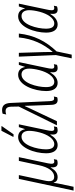

<svg xmlns="http://www.w3.org/2000/svg" viewBox="758 -1610 1046 2678"><g transform="rotate(-90 1281.0 -271.0)"><path d="M-38 232H15L54 48C60 19 66 -12 70 -45H73C84 -9 106 10 149 10C221 10 259 -46 283 -87H286C282 -25 295 10 346 10C363 10 381 6 391 1L400 -43C389 -40 377 -37 366 -37C338 -37 328 -60 342 -125L428 -531H376L316 -252C287 -117 231 -38 154 -38C92 -38 83 -89 101 -170L178 -531H125Z M712 -605H747L859 -766L861 -774H796L714 -616ZM596 10C657 10 704 -31 742 -93H745C738 -32 746 10 803 10C817 10 834 6 848 1L857 -43C843 -39 832 -37 823 -37C801 -37 794 -51 794 -74C794 -93 799 -118 805 -146L886 -531H847L820 -447H817C805 -505 771 -541 709 -541C561 -541 482 -311 482 -150C482 -47 524 10 596 10ZM610 -37C562 -37 537 -74 537 -153C537 -276 594 -494 713 -494C764 -494 795 -457 795 -386C795 -350 788 -298 772 -238C745 -138 688 -37 610 -37Z M1227 10C1242 10 1253 7 1264 3L1274 -44C1267 -41 1257 -39 1247 -39C1222 -39 1211 -55 1209 -104L1184 -646C1180 -735 1143 -765 1084 -765C1063 -765 1046 -761 1034 -757L1023 -707C1035 -712 1052 -716 1068 -716C1106 -716 1129 -699 1132 -639L1134 -532L872 0H929L1105 -371C1117 -396 1130 -423 1140 -447H1144C1144 -418 1146 -393 1147 -341L1157 -91C1158 -19 1177 10 1227 10Z M1464 10C1525 10 1572 -31 1610 -93H1613C1606 -32 1614 10 1671 10C1685 10 1702 6 1716 1L1725 -43C1711 -39 1700 -37 1691 -37C1669 -37 1662 -51 1662 -74C1662 -93 1667 -118 1673 -146L1754 -531H1715L1688 -447H1685C1673 -505 1639 -541 1577 -541C1429 -541 1350 -311 1350 -150C1350 -47 1392 10 1464 10ZM1478 -37C1430 -37 1405 -74 1405 -153C1405 -276 1462 -494 1581 -494C1632 -494 1663 -457 1663 -386C1663 -350 1656 -298 1640 -238C1613 -138 1556 -37 1478 -37Z M1806 206H1858L1903 -5C2046 -155 2129 -319 2152 -531H2098C2078 -336 2005 -185 1898 -61H1895C1896 -92 1895 -140 1894 -174L1883 -531H1830L1852 -14Z M2279 10C2340 10 2387 -31 2425 -93H2428C2421 -32 2429 10 2486 10C2500 10 2517 6 2531 1L2540 -43C2526 -39 2515 -37 2506 -37C2484 -37 2477 -51 2477 -74C2477 -93 2482 -118 2488 -146L2569 -531H2530L2503 -447H2500C2488 -505 2454 -541 2392 -541C2244 -541 2165 -311 2165 -150C2165 -47 2207 10 2279 10ZM2293 -37C2245 -37 2220 -74 2220 -153C2220 -276 2277 -494 2396 -494C2447 -494 2478 -457 2478 -386C2478 -350 2471 -298 2455 -238C2428 -138 2371 -37 2293 -37Z"/></g></svg>

Font: Noto Sans Condensed Light
Style: Italic
Weight: 300
Width: 3
Italic angle: -12°
Designer: Monotype Design Team
Foundry: Monotype Imaging Inc.
Version: Version 2.013